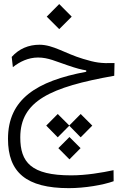

<svg xmlns="http://www.w3.org/2000/svg" viewBox="-20 -637 626 961"><path d="M324.7 304.7C403.8 304.7 496.1 289.1 548.8 270L548.3 214.8C490.2 227.1 412.1 240.7 335.9 240.7C135.7 240.7 81.5 175.3 81.5 50.8C81.5 -131.3 231.9 -201.2 551.8 -257.8L553.2 -321.3C482.9 -319.3 457.5 -323.7 396 -342.3C306.2 -369.1 246.6 -413.1 177.7 -413.1C123.5 -413.1 75.2 -393.1 38.6 -352.1L44.4 -300.8C78.6 -328.1 121.6 -349.1 170.4 -349.1C221.7 -349.1 259.3 -329.6 318.4 -310.1C365.7 -293.9 385.3 -289.1 411.6 -284.7V-277.8C163.1 -231.4 20 -140.6 20 58.1C20 225.6 111.3 304.7 324.7 304.7ZM383.8 -66.4 326.7 -8.8 269 -66.4 211.4 -8.3 269 50.3 326.7 -7.8 383.8 50.3 441.9 -8.3ZM276.4 -491.2 338.9 -553.7 276.4 -616.7 213.9 -553.7ZM327.6 48.8 272 104.5 327.6 160.6 383.3 104.5Z"/></svg>

Font: Cascadia Mono Light
Style: Regular
Weight: 300
Monospace: yes
Designer: Aaron Bell
Foundry: Saja Typeworks
Version: Version 2404.023